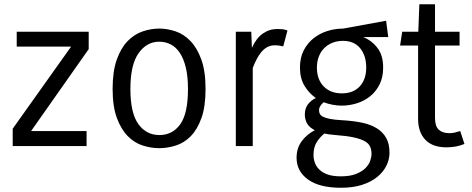

<svg xmlns="http://www.w3.org/2000/svg" viewBox="-20 -690 2229 907"><path d="M127 -71H389V0H40V-82L316 -470H59V-540H399V-458Z M512 -270Q512 -353 531.5 -408Q551 -463 582.5 -495.5Q614 -528 653.5 -541.5Q693 -555 732 -555Q770 -555 809 -542Q848 -529 879.5 -496.5Q911 -464 931 -409Q951 -354 951 -270Q951 -186 931.5 -132Q912 -78 881 -46.5Q850 -15 810.5 -2.5Q771 10 732 10Q694 10 654.5 -2.5Q615 -15 583.5 -47Q552 -79 532 -133Q512 -187 512 -270ZM596 -270Q596 -156 633.5 -104Q671 -52 733 -52Q795 -52 831.5 -103Q868 -154 868 -270Q868 -328 858 -370Q848 -412 830 -439.5Q812 -467 787 -480Q762 -493 732 -493Q673 -493 634.5 -438.5Q596 -384 596 -270Z M1094 0V-540H1167L1170 -464Q1190 -509 1221 -531Q1252 -553 1290 -553Q1304 -553 1314 -552Q1324 -551 1338 -546L1318 -471Q1309 -473 1299.5 -474.5Q1290 -476 1278 -476Q1258 -476 1242.5 -467.5Q1227 -459 1214.5 -444Q1202 -429 1192 -409.5Q1182 -390 1174 -369V0Z M1814 -515H1696Q1737 -498 1763.5 -463Q1790 -428 1790 -371Q1790 -324 1772.5 -290Q1755 -256 1727 -234Q1699 -212 1664 -201.5Q1629 -191 1595 -191Q1574 -191 1552 -195Q1530 -199 1509 -207Q1487 -188 1487 -170Q1487 -161 1490.5 -153Q1494 -145 1505 -139Q1516 -133 1538 -128.5Q1560 -124 1598 -122Q1649 -119 1690 -110.5Q1731 -102 1760 -84Q1789 -66 1804.5 -38Q1820 -10 1820 32Q1820 63 1805.5 92.5Q1791 122 1762.5 145.5Q1734 169 1691 183Q1648 197 1591 197Q1489 197 1435 158Q1381 119 1381 55Q1381 10 1405 -22.5Q1429 -55 1467 -75Q1441 -88 1430.5 -107Q1420 -126 1420 -149Q1420 -178 1434.5 -197Q1449 -216 1472 -227Q1440 -249 1418.5 -284.5Q1397 -320 1397 -371Q1397 -417 1414.5 -451.5Q1432 -486 1461 -509Q1490 -532 1526.5 -543.5Q1563 -555 1601 -555L1804 -592ZM1477 -371Q1477 -315 1509 -282Q1541 -249 1595 -249Q1649 -249 1679.5 -282Q1710 -315 1710 -371Q1710 -427 1681.5 -462Q1653 -497 1600 -497Q1573 -497 1550.5 -488Q1528 -479 1511.5 -462.5Q1495 -446 1486 -422.5Q1477 -399 1477 -371ZM1566 -52Q1550 -53 1537 -55Q1524 -57 1512 -59Q1489 -40 1475 -16.5Q1461 7 1461 42Q1461 61 1467.5 79Q1474 97 1489 111.5Q1504 126 1528.5 134.5Q1553 143 1590 143Q1633 143 1661 132Q1689 121 1705.5 105Q1722 89 1728.5 70.5Q1735 52 1735 37Q1735 18 1728.5 3Q1722 -12 1704 -22.5Q1686 -33 1653 -40.5Q1620 -48 1566 -52Z M2174 -10Q2136 6 2089 6Q2023 6 1989 -30Q1955 -66 1955 -129V-475H1870L1880 -540H1956L1961 -670H2035V-540H2151V-475H2035V-133Q2035 -93 2053 -77Q2071 -61 2102 -61Q2117 -61 2127.5 -63.5Q2138 -66 2154 -71Z"/></svg>

Font: Carrois Gothic
Style: Regular
Weight: 400
Designer: Ralph du Carrois
Foundry: Ralph du Carrois
Version: Version 1.001